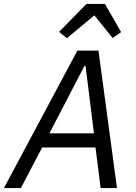

<svg xmlns="http://www.w3.org/2000/svg" viewBox="-47 -955 690 975"><path d="M547 0H464L438 -206H167L59 0H-27L346 -698H453ZM430 -278 398 -536 387 -621H382L337 -534L204 -278ZM392 -935H486L568 -792L525 -762L432 -877L293 -761L253 -793Z"/></svg>

Font: IBM Plex Sans Var
Style: Italic
Weight: 400
Italic angle: -11.31°
Designer: Mike Abbink, Paul van der Laan, Pieter van Rosmalen
Foundry: Bold Monday
Version: Version 1.001